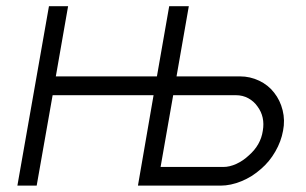

<svg xmlns="http://www.w3.org/2000/svg" viewBox="-20 -582 958 602"><path d="M867.5 -172Q861.5 -138.5 843.2 -106.8Q825 -75 798 -52Q784.5 -40 769 -30.2Q753.5 -20.5 737 -13.8Q720.5 -7 704 -3.5Q687.5 0 672 0H412.5L461.5 -283.5H145L95 0H34.5L133.5 -562.5H193.5L155 -342.5H472L510.5 -562.5H572L533.5 -342.5H732.5Q764 -342.5 792.5 -329Q821 -315.5 839.5 -291.5Q858.5 -267.5 866.2 -236.2Q874 -205 867.5 -172ZM804 -172Q811.5 -215.5 787.5 -248Q776 -264.5 758.5 -274Q741 -283.5 720 -283.5H523L483.5 -58.5H680Q700 -58.5 721.2 -68.2Q742.5 -78 760.5 -95Q797.5 -127.5 804 -172Z"/></svg>

Font: Russisch Sans Light
Style: Italic
Weight: 300
Italic angle: -10°
Designer: Michael Sharanda (font) & Cristiano Sobral (main changes)
Foundry: Michael Sharanda
Version: Version 2.00;September 8, 2020;FontCreator 13.0.0.2681 64-bi